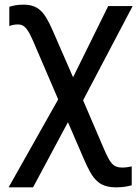

<svg xmlns="http://www.w3.org/2000/svg" viewBox="-20 -565 593 825"><path d="M17 240H122L272 -40L342 122C379 207 405 240 480 240C509 240 528 236 546 231V150C533 153 519 155 505 155C464 155 452 132 428 78L337 -134L550 -539H445L294 -233L205 -437C170 -516 144 -545 79 -545C51 -545 36 -540 20 -536V-453C32 -458 45 -460 58 -460C87 -460 101 -437 123 -387L230 -138Z"/></svg>

Font: Noto Sans SemiCondensed Medium
Style: Regular
Weight: 500
Width: 4
Designer: Monotype Design Team
Foundry: Monotype Imaging Inc.
Version: Version 2.013